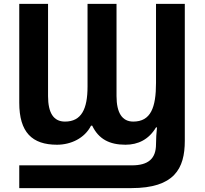

<svg xmlns="http://www.w3.org/2000/svg" viewBox="-20 -734 1054 987"><path d="M79 233H655C876 233 930 133 930 -10V-714H782V-308C782 -181 755 -109 665 -109C608 -109 579 -154 579 -240V-714H430V-289C430 -174 399 -109 314 -109C255 -109 227 -154 227 -240V-714H79V-206C79 -54 145 10 273 10C344 10 415 -23 448 -88H454C487 -19 543 10 625 10C690 10 745 -17 782 -79H787C784 -52 782 -19 782 7C782 82 742 116 658 116H79Z"/></svg>

Font: Noto Sans Display
Style: Bold
Weight: 700
Designer: Monotype Design Team
Foundry: Monotype Imaging Inc.
Version: Version 1.900